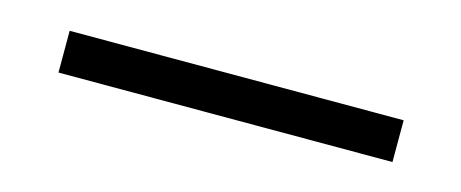

<svg xmlns="http://www.w3.org/2000/svg" viewBox="-23 -396 555 231"><g transform="rotate(15 255.0 -280.0)"><path d="M47 -254H463V-306H47Z"/></g></svg>

Font: Charger Sport
Style: ExLit
Weight: 200
Designer: Jasper
Foundry: Cannot Into Space Fonts
Version: Version 1.1